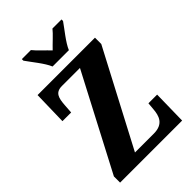

<svg xmlns="http://www.w3.org/2000/svg" viewBox="-269 -1035 1140 1140"><g transform="rotate(-45 300.5 -465.5)"><path d="M242 -771H379C397 -816 451 -880 477 -918V-931H401C383 -907 335 -865 310 -838C285 -865 238 -907 220 -931H144V-918C170 -880 224 -816 242 -771ZM38 0H559L563 -214H490L486 -169C482 -117 467 -64 385 -64H227L541 -661V-714H59L54 -500H127L131 -557C135 -614 144 -650 200 -650H351L38 -52Z"/></g></svg>

Font: Noto Serif Myanmar ExtraCondensed Black
Style: Regular
Weight: 900
Width: 2
Designer: Ben Mitchell and the Monotype Design Team
Foundry: Monotype Imaging Inc.
Version: Version 2.106